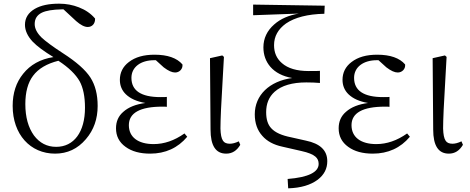

<svg xmlns="http://www.w3.org/2000/svg" viewBox="-20 -823 2563 1046"><path d="M280 14C347 14 403 -12 448 -65C491 -115 512 -175 512 -246C512 -308 499 -359 473 -400C446 -442 396 -486 323 -533C266 -570 227 -599 206 -619C181 -644 169 -668 169 -692C169 -721 182 -741 208 -754C231 -765 267 -771 316 -772H326L395 -708C419 -687 440 -676 458 -676C482 -676 499 -694 498 -722C475 -749 446 -769 410 -783C377 -796 341 -803 302 -803C247 -803 203 -794 170 -775C134 -754 116 -725 116 -688C116 -657 130 -626 158 -596C182 -571 220 -543 271 -512C200 -501 145 -470 106 -421C68 -374 49 -316 49 -246C49 -91 145 14 280 14ZM286 -23C236 -23 196 -44 165 -85C134 -128 118 -185 118 -256C118 -321 132 -373 160 -410C189 -449 235 -476 298 -492C355 -455 393 -417 414 -380C433 -345 443 -297 443 -236C443 -104 383 -23 286 -23Z M798 14C881 14 949 -17 1000 -78L985 -96C930 -57 874 -38 817 -38C732 -38 682 -76 682 -141C682 -208 743 -242 865 -242C874 -242 882 -242 889 -241V-295C883 -294 871 -294 854 -294C749 -294 696 -329 696 -399C696 -458 747 -495 820 -495H829L872 -456C897 -437 917 -428 934 -428C958 -428 977 -448 974 -472C944 -507 893 -525 822 -525C763 -525 717 -512 682 -485C649 -460 633 -427 633 -388C633 -357 644 -330 666 -309C690 -286 725 -270 772 -262C720 -255 680 -239 652 -214C625 -191 612 -161 612 -124C612 -82 629 -48 664 -23C698 2 743 14 798 14Z M1212 14C1245 14 1270 -2 1289 -34L1281 -53C1262 -44 1246 -40 1232 -40C1215 -40 1202 -45 1195 -56C1186 -69 1182 -91 1181 -123C1181 -167 1185 -261 1194 -406C1197 -451 1199 -486 1200 -513L1191 -521L1124 -506L1127 -117C1127 -30 1155 14 1212 14Z M1550 203C1619 201 1672 185 1711 156C1746 129 1763 96 1763 55C1763 -4 1724 -41 1646 -57L1566 -75C1515 -85 1479 -101 1458 -124C1439 -144 1430 -173 1430 -212C1430 -258 1445 -295 1476 -323C1514 -357 1572 -374 1649 -374C1676 -374 1700 -373 1723 -371V-437C1716 -436 1696 -436 1661 -436C1598 -436 1549 -450 1516 -479C1487 -504 1473 -536 1473 -577C1473 -625 1495 -664 1538 -695C1586 -728 1656 -746 1747 -748L1749 -792L1359 -798V-740L1608 -749C1554 -740 1509 -721 1474 -690C1435 -656 1415 -614 1415 -565C1415 -524 1428 -488 1453 -459C1480 -428 1520 -407 1572 -398C1447 -381 1368 -304 1368 -200C1368 -152 1382 -113 1409 -83C1434 -54 1471 -34 1518 -24L1623 0C1659 8 1684 18 1698 30C1710 40 1716 53 1716 70C1716 115 1660 143 1547 152Z M2011 14C2094 14 2162 -17 2213 -78L2198 -96C2143 -57 2087 -38 2030 -38C1945 -38 1895 -76 1895 -141C1895 -208 1956 -242 2078 -242C2087 -242 2095 -242 2102 -241V-295C2096 -294 2084 -294 2067 -294C1962 -294 1909 -329 1909 -399C1909 -458 1960 -495 2033 -495H2042L2085 -456C2110 -437 2130 -428 2147 -428C2171 -428 2190 -448 2187 -472C2157 -507 2106 -525 2035 -525C1976 -525 1930 -512 1895 -485C1862 -460 1846 -427 1846 -388C1846 -357 1857 -330 1879 -309C1903 -286 1938 -270 1985 -262C1933 -255 1893 -239 1865 -214C1838 -191 1825 -161 1825 -124C1825 -82 1842 -48 1877 -23C1911 2 1956 14 2011 14Z M2425 14C2458 14 2483 -2 2502 -34L2494 -53C2475 -44 2459 -40 2445 -40C2428 -40 2415 -45 2408 -56C2399 -69 2395 -91 2394 -123C2394 -167 2398 -261 2407 -406C2410 -451 2412 -486 2413 -513L2404 -521L2337 -506L2340 -117C2340 -30 2368 14 2425 14Z"/></svg>

Font: AllPunType Light
Style: Regular
Weight: 300
Version: 1.0